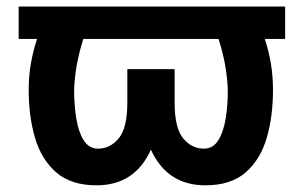

<svg xmlns="http://www.w3.org/2000/svg" viewBox="-20 -548 913 578"><path d="M838.4 -528.4V-430.8H777Q788.4 -397.4 795.1 -358.8Q801.8 -320.3 801.8 -277Q801.8 -197.4 782.8 -132.5Q763.8 -67.5 719.3 -28.8Q674.7 9.9 598.4 9.9Q483.3 9.9 434.3 -97.3Q385.7 9.9 270.6 9.9Q194.2 9.9 149.5 -28.8Q104.8 -67.5 85.6 -132.5Q66.4 -197.4 66.4 -277Q66.4 -320.3 73.3 -358.8Q80.3 -397.4 91.6 -430.8H36.2V-528.4ZM363.3 -239.3V-339.8H505.7V-239.3Q505.7 -162.6 531.4 -131.6Q557.2 -100.5 593.8 -100.5Q621.4 -100.5 637.1 -125.5Q652.7 -150.6 659.3 -190.7Q665.8 -230.8 665.8 -277Q664.4 -316.1 657.3 -354.6Q650.2 -393.1 637.8 -430.8H230.8Q218.8 -393.1 211.6 -354.6Q204.5 -316.1 203.1 -277Q203.1 -231.2 209.7 -190.9Q216.3 -150.6 232.1 -125.5Q247.9 -100.5 275.2 -100.5Q311.8 -100.5 337.5 -131.6Q363.3 -162.6 363.3 -239.3Z"/></svg>

Font: Interface
Style: Bold
Weight: 700
Designer: Rasmus Andersson
Foundry: rsms
Version: Version 1.8